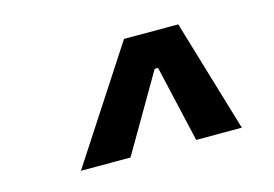

<svg xmlns="http://www.w3.org/2000/svg" viewBox="-52 -788 691 484"><g transform="rotate(-15 293.0 -546.5)"><path d="M107.9 -400.4 298.8 -693.4H440.4L527.8 -400.4H408.7L362.8 -600.6H354L237.3 -400.4Z"/></g></svg>

Font: CaskaydiaCove NFP SemiBold
Style: Italic
Weight: 600
Italic angle: -10°
Designer: Aaron Bell
Foundry: Saja Typeworks
Version: Version 2111.001; VTT 6.35;Nerd Fonts 3.1.1